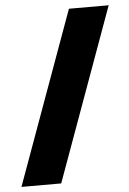

<svg xmlns="http://www.w3.org/2000/svg" viewBox="-53 -764 548 813"><g transform="rotate(-5 221.0 -357.0)"><path d="M440 -724 174 10H5L271 -724Z"/></g></svg>

Font: Noto Sans Armenian Black
Style: Regular
Weight: 900
Version: Version 2.007